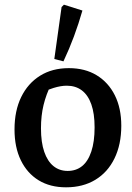

<svg xmlns="http://www.w3.org/2000/svg" viewBox="-20 -790 565 820"><path d="M262 10Q194 10 145 -20Q96 -50 69 -105.5Q42 -161 42 -237Q42 -317 70.5 -375.5Q99 -434 151 -466.5Q203 -499 274 -499Q343 -499 393 -468.5Q443 -438 470.5 -383Q498 -328 498 -253Q498 -173 469 -113.5Q440 -54 387 -22Q334 10 262 10ZM269 -60Q305 -60 330.5 -80.5Q356 -101 370 -143Q384 -185 384 -246Q384 -305 370 -344.5Q356 -384 329.5 -404Q303 -424 265 -424Q240 -424 209 -414.5Q178 -405 134 -386L199 -431Q177 -387 166 -341.5Q155 -296 155 -242Q155 -182 169 -141.5Q183 -101 208.5 -80.5Q234 -60 269 -60ZM251 -528 212 -538 243 -760 253 -770 332 -745Q316 -689 296 -635Q276 -581 251 -528Z"/></svg>

Font: Piazzolla 24pt SemiBold
Style: Regular
Weight: 600
Designer: Juan Pablo del Peral
Foundry: Huerta Tipografica
Version: Version 2.005